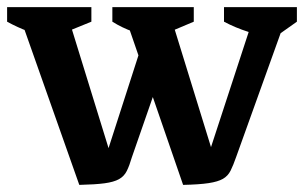

<svg xmlns="http://www.w3.org/2000/svg" viewBox="-31 -515 855 540"><path d="M484 5 315 -485H444L577 -54H547L688 -485H781L633 -73Q625 -50 617.5 -35Q610 -20 596 -12Q582 -4 556 0Q530 4 484 5ZM192 5 19 -485H155L288 -54H260L376 -414L421 -306L340 -73Q333 -49 325.5 -34Q318 -19 303.5 -11Q289 -3 263 0.5Q237 4 192 5ZM113 -408Q80 -415 49 -426.5Q18 -438 -11 -454V-495H226V-454ZM405 -408Q374 -415 343 -426Q312 -437 285 -454V-495H514V-454ZM739 -408Q703 -414 667 -425.5Q631 -437 599 -454V-495H804V-454Z"/></svg>

Font: Piazzolla Thin
Style: Bold
Weight: 700
Version: Version 2.005